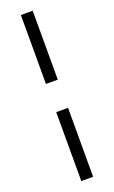

<svg xmlns="http://www.w3.org/2000/svg" viewBox="-174 -809 590 992"><g transform="rotate(-20 120.5 -313.5)"><path d="M88 -770H153V-391H88ZM88 -236H153V143H88Z"/></g></svg>

Font: KoHo Medium
Style: Regular
Weight: 500
Version: Version 1.000; ttfautohint (v1.6)